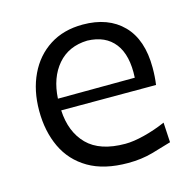

<svg xmlns="http://www.w3.org/2000/svg" viewBox="-86 -621 725 719"><g transform="rotate(-15 277.0 -261.5)"><path d="M325.7 11.2Q232.9 11.2 172.6 -24.2Q112.3 -59.6 83 -121.8Q53.7 -184.1 53.7 -263.7Q53.7 -342.3 82.8 -403.3Q111.8 -464.4 165.8 -499Q219.7 -533.7 294.4 -533.7Q393.1 -533.7 449.5 -476.3Q505.9 -418.9 505.9 -310.1Q505.9 -274.4 501.5 -244.1H133.8Q138.2 -159.2 187 -110.1Q235.8 -61 334 -61Q365.7 -61 408.2 -71.8Q450.7 -82.5 492.2 -100.6L496.6 -23.4Q465.3 -13.7 421.4 -1.2Q377.4 11.2 325.7 11.2ZM431.6 -291Q436.5 -377.4 401.1 -423.3Q365.7 -469.2 295.4 -471.2Q222.7 -469.2 180.2 -419.7Q137.7 -370.1 133.3 -289.6Z"/></g></svg>

Font: Pinar-DS2-FD Regular
Style: Regular
Weight: 400
Designer: Amin Abedi
Version: Version 2.000